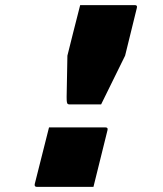

<svg xmlns="http://www.w3.org/2000/svg" viewBox="-20 -720 640 752"><path d="M376 -311H252Q247 -311 244 -314Q243 -316 242 -320Q241 -324 241 -340.5Q241 -357 242 -395Q243 -433 244 -502L266 -590Q273 -618 280 -645Q287 -672 294 -700H508Q519 -700 516 -689L470 -502Q423 -407 376 -311ZM346 12H125Q114 12 116 1L172 -221H393Q404 -221 401 -210Z"/></svg>

Font: Recursive Mn Lnr St Blk
Style: Italic
Weight: 900
Italic angle: -15°
Monospace: yes
Version: Version 1.079;hotconv 1.0.112;makeotfexe 2.5.65598; ttfautoh